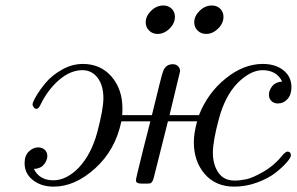

<svg xmlns="http://www.w3.org/2000/svg" viewBox="-20 -678 1096 709"><path d="M70.8 -75.2Q70.8 -104 86.9 -118.9Q103 -133.8 121.1 -133.8Q135.3 -133.8 145 -125Q154.8 -116.2 154.8 -102.1Q154.8 -85.9 142.3 -70.6Q129.9 -55.2 105 -54.2Q126 -12.2 176.8 -12.2Q225.6 -12.2 271 -59.1Q317.9 -108.9 339.8 -191.9Q361.8 -274.9 361.8 -315.9Q361.8 -362.8 340.3 -390.9Q318.8 -418.9 284.2 -418.9Q240.2 -418.9 198 -382.6Q155.8 -346.2 128.9 -290Q122.1 -275.9 113.8 -275.9Q108.9 -275.9 104.5 -282Q100.1 -288.1 100.1 -292Q100.1 -299.8 113.5 -323Q127 -346.2 149.4 -373Q171.9 -399.9 209 -420.9Q246.1 -441.9 286.1 -441.9Q351.1 -441.9 391.6 -395.5Q432.1 -349.1 432.1 -276.9Q432.1 -260.7 431.2 -252.9H541Q576.2 -398.9 582 -414.1Q591.8 -440.9 618.2 -440.9Q630.4 -440.9 637.7 -433.3Q645 -425.8 645 -415L606 -252.9H714.8Q747.1 -335 813.5 -388.4Q879.9 -441.9 950.2 -441.9Q997.1 -441.9 1026.6 -418.5Q1056.2 -395 1056.2 -356Q1056.2 -328.1 1041.5 -312Q1026.9 -295.9 1005.9 -295.9Q991.7 -295.9 982.4 -304.9Q973.1 -314 973.1 -328.1Q973.1 -344.2 985.1 -359.6Q997.1 -375 1022 -377Q1001 -418.9 949.2 -418.9Q905.3 -418.9 856.9 -371.1Q811 -323.2 788.6 -240.2Q766.1 -157.2 766.1 -114Q766.1 -70.8 786.1 -41Q806.2 -11.2 846.2 -11.2Q866.2 -11.2 889.6 -16.1Q913.1 -21 953.6 -44.4Q994.1 -67.9 1025.9 -107.9Q1035.6 -117.7 1041 -118.2Q1054.2 -118.2 1054.2 -104Q1054.2 -96.2 1038.1 -77.6Q1022 -59.1 996.1 -39.1Q970.2 -19 929.2 -3.9Q888.2 11.2 845.2 11.2Q776.4 11.2 736.1 -35.4Q695.8 -82 695.8 -152.8Q695.8 -187 708 -230H600.1L547.9 -22Q544.9 -10.7 541.5 -6.3Q538.1 -2 534.4 -1Q530.8 0 522 0H502.9Q481.9 0 481.9 -12.2Q481.9 -19 508.1 -123.5Q534.2 -228 535.2 -230H428.2Q406.2 -124 331.5 -56.4Q256.8 11.2 178.2 11.2Q132.3 11.2 101.6 -12.9Q70.8 -37.1 70.8 -75.2ZM518.1 -595.7Q518.1 -618.7 538.1 -638.2Q558.1 -657.7 583 -657.7Q602.1 -657.7 614 -645.8Q626 -633.8 626 -615.7Q626 -591.8 606 -572.3Q585.9 -552.7 562 -552.7Q543 -552.7 530.5 -565.2Q518.1 -577.6 518.1 -595.7ZM697.3 -595.7Q697.3 -618.7 717.3 -638.2Q737.3 -657.7 762.2 -657.7Q781.2 -657.7 793.2 -645.8Q805.2 -633.8 805.2 -615.7Q805.2 -591.8 785.2 -572.3Q765.1 -552.7 741.2 -552.7Q722.2 -552.7 709.7 -565.2Q697.3 -577.6 697.3 -595.7Z"/></svg>

Font: CMU Classical Serif
Style: Italic
Weight: 500
Italic angle: -14.04°
Version: Version 0.7.0